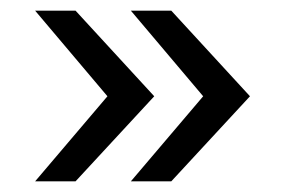

<svg xmlns="http://www.w3.org/2000/svg" viewBox="-20 -417 529 361"><path d="M226 -76 362 -236 226 -397H302L450 -236L302 -76ZM46 -76 182 -236 46 -397H122L270 -236L122 -76Z"/></svg>

Font: Mukta Vaani
Style: Regular
Weight: 400
Designer: Noopur Datye, Girish Dalvi, Yashodeep Gholap, Pallavi Karambelkar
Foundry: Ek Type
Version: Version 2.538;PS 1.000;hotconv 16.6.51;makeotf.lib2.5.65220;